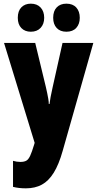

<svg xmlns="http://www.w3.org/2000/svg" viewBox="-20 -787 531 1047"><path d="M2 -553H172L230 -313Q234 -296 237.5 -279Q241 -262 243.5 -247Q246 -232 246 -220H250Q252 -237 256 -258.5Q260 -280 267 -311L321 -553H489L322 35Q301 110 273 155Q245 200 208 220Q171 240 121 240Q102 240 84.5 238Q67 236 51 232V90Q61 93 71 94.5Q81 96 91 96Q111 96 123 89.5Q135 83 144.5 62.5Q154 42 166 2L169 -8ZM77 -690Q77 -727 96.5 -747Q116 -767 148 -767Q182 -767 201.5 -746Q221 -725 221 -690Q221 -656 201.5 -635Q182 -614 148 -614Q116 -614 96.5 -634Q77 -654 77 -690ZM270 -690Q270 -727 289.5 -747Q309 -767 342 -767Q377 -767 396 -746Q415 -725 415 -690Q415 -656 396 -635Q377 -614 342 -614Q308 -614 289 -634.5Q270 -655 270 -690Z"/></svg>

Font: Noto Sans Khmer ExtraCondensed Black
Style: Regular
Weight: 900
Width: 2
Designer: Danh Hong and the Monotype Design Team
Foundry: Monotype Imaging Inc.
Version: Version 2.004